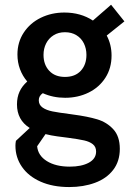

<svg xmlns="http://www.w3.org/2000/svg" viewBox="-20 -546 548 795"><path d="M476.1 70.3Q476.1 122.1 448.5 157.7Q420.9 193.4 373.3 210.9Q325.7 228.5 266.6 228.5Q198.7 228.5 148.4 206.3Q98.1 184.1 71 145Q43.9 106 43.9 57.1Q43.9 47.9 45.9 37.1L103 -16.1Q50.3 -49.3 50.3 -113.8Q50.3 -143.1 60.8 -166.3Q71.3 -189.5 92.8 -208.5Q73.2 -231.4 62.7 -259.8Q52.2 -288.1 52.2 -320.3Q52.2 -371.6 78.4 -411.1Q104.5 -450.7 148.9 -472.4Q193.4 -494.1 246.6 -494.1Q314 -494.1 364.7 -460.9L439.9 -526.4L495.1 -457.5L421.9 -398.9Q441.9 -361.3 441.9 -315.9Q441.9 -263.7 416.3 -223.9Q390.6 -184.1 346.7 -162.6Q302.7 -141.1 249.5 -141.1Q199.7 -141.1 157.2 -160.2Q140.6 -148.9 140.6 -130.9Q140.6 -111.8 156.2 -100.8Q171.9 -89.8 197.3 -84.7Q222.7 -79.6 269.5 -73.7Q273.9 -72.8 282.7 -71.8Q342.3 -64 382.3 -52Q422.4 -40 449.2 -10.7Q476.1 18.6 476.1 70.3ZM160.2 -318.8Q160.2 -278.3 183.8 -252.9Q207.5 -227.5 249 -227.5Q291 -227.5 314.5 -252.9Q337.9 -278.3 337.9 -318.8Q337.9 -344.7 327.4 -366.2Q316.9 -387.7 296.6 -400.1Q276.4 -412.6 249 -412.6Q221.7 -412.6 201.7 -399.9Q181.6 -387.2 170.9 -366Q160.2 -344.7 160.2 -318.8ZM377.9 81.5Q377.9 62 364.5 51.3Q351.1 40.5 328.4 35.4Q305.7 30.3 261.7 24.4L247.1 22.5Q242.7 22 217 18.6Q191.4 15.1 168.5 9.3L133.8 59.6Q137.2 98.1 174.1 121.1Q210.9 144 269 144Q317.4 144 347.7 127.7Q377.9 111.3 377.9 81.5Z"/></svg>

Font: Acari Sans SemiBold
Style: Regular
Weight: 600
Designer: Alfredo Marco Pradil and Stefan Peev
Foundry: Hanken Design Co.
Version: Version 1.045;January 11, 2019;FontCreator 11.5.0.2425 64-bi